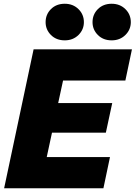

<svg xmlns="http://www.w3.org/2000/svg" viewBox="-20 -1003 723 1023"><path d="M575 -788Q530 -788 501.5 -816.5Q473 -845 473 -885Q473 -926 501.5 -954.5Q530 -983 575 -983Q619 -983 648 -954.5Q677 -926 677 -885Q677 -845 648 -816.5Q619 -788 575 -788ZM325 -788Q280 -788 251.5 -816.5Q223 -845 223 -885Q223 -926 251.5 -954.5Q280 -983 325 -983Q369 -983 398 -954.5Q427 -926 427 -885Q427 -845 398 -816.5Q369 -788 325 -788ZM2 0 159 -740H683L648 -574H316L290 -454H578L544 -296H257L229 -166H566L531 0Z"/></svg>

Font: Be Vietnam Pro Black
Style: Italic
Weight: 900
Italic angle: -12°
Designer: Lam Bao, Tony Le, Vietanh Nguyen
Foundry: Yellow Type Foundry
Version: Version 1.002; ttfautohint (v1.8.3)